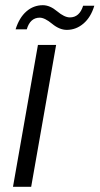

<svg xmlns="http://www.w3.org/2000/svg" viewBox="-20 -719 383 739"><path d="M30 0 126 -546H196L100 0ZM40 -606Q54 -651 81.5 -675Q109 -699 145 -699Q172 -699 200 -675.5Q228 -652 249 -652Q286 -652 300 -697H343Q330 -653 301.5 -628.5Q273 -604 237 -604Q209 -604 180.5 -627.5Q152 -651 133 -651Q96 -651 83 -606Z"/></svg>

Font: Poppins Light
Style: Italic
Weight: 300
Italic angle: -10°
Designer: Ninad Kale (Devanagari), Jonny Pinhorn (Latin)
Foundry: Indian Type Foundry
Version: Version 3.200;PS 1.000;hotconv 16.6.54;makeotf.lib2.5.65590